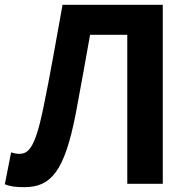

<svg xmlns="http://www.w3.org/2000/svg" viewBox="-28 -761 785 795"><path d="M72 14C183 14 239 -50 286 -292C306 -399 325 -504 345 -617H499V0H646V-741H231C204 -593 180 -451 150 -307C116 -144 88 -124 51 -124C38 -124 29 -127 18 -130L-8 2C14 11 37 14 72 14Z"/></svg>

Font: Noto Sans Mono CJK TC
Style: Bold
Weight: 700
Designer: Ryoko NISHIZUKA 西塚涼子 (kana, bopomofo & ideographs); Paul D. Hunt (Latin, Greek & Cyrillic); Sandoll Communications 산돌커뮤니
Foundry: Adobe
Version: Version 2.004;hotconv 1.0.118;makeotfexe 2.5.65603